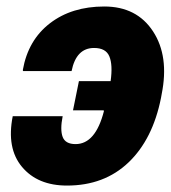

<svg xmlns="http://www.w3.org/2000/svg" viewBox="-20 -558 523 588"><path d="M268.1 -411.1Q213.4 -411.1 199.2 -340.3H50.8L49.8 -343.3Q65.9 -435.1 132.8 -486.6Q199.7 -538.1 299.3 -538.1Q398.9 -538.1 448.7 -461.9Q498.5 -385.7 475.1 -269.5L473.1 -258.3Q447.8 -131.3 373.5 -60.5Q299.3 10.3 185.1 10.3Q95.2 10.3 47.4 -46.9Q-0.5 -104 19 -202.1H171.9Q163.6 -160.6 171.9 -138.7Q180.2 -116.7 211.4 -116.7Q272.5 -116.7 298.3 -217.8L297.4 -220.2H203.6L221.7 -309.6H318.8Q325.7 -359.4 314.9 -385.3Q304.2 -411.1 268.1 -411.1Z"/></svg>

Font: Roboto-BlackItalic
Style: Italic
Weight: 900
Italic angle: -12°
Designer: Google
Version: Version 1.100141; 2013